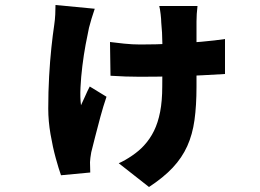

<svg xmlns="http://www.w3.org/2000/svg" viewBox="-20 -642 1040 768"><path d="M770 -618Q768 -603 767 -586Q766 -569 766 -556Q766 -538 766 -502.5Q766 -467 766 -425.5Q766 -384 766 -348.5Q766 -313 766 -295Q766 -220 758 -162Q750 -104 729 -57.5Q708 -11 671 28.5Q634 68 576 106L455 11Q480 0 508.5 -19.5Q537 -39 556 -60Q580 -86 596 -118.5Q612 -151 620.5 -194.5Q629 -238 629 -296Q629 -329 629.5 -374Q630 -419 629.5 -466.5Q629 -514 625 -552Q625 -564 622.5 -585.5Q620 -607 617 -618ZM420 -474Q442 -471 476 -467.5Q510 -464 541 -464Q602 -464 665.5 -467Q729 -470 785.5 -475Q842 -480 880 -486V-346Q845 -344 790.5 -341Q736 -338 670.5 -336.5Q605 -335 537 -335Q513 -335 482 -336Q451 -337 422 -339ZM359 -607Q353 -590 346 -567Q339 -544 336 -531Q330 -504 322.5 -463.5Q315 -423 309.5 -378.5Q304 -334 302 -292.5Q300 -251 304 -221Q311 -235 320.5 -257Q330 -279 339 -296L406 -255Q393 -217 381.5 -174.5Q370 -132 360.5 -94.5Q351 -57 345 -33Q343 -23 341.5 -10.5Q340 2 340 7Q340 14 340.5 26Q341 38 341 48L224 59Q215 34 203 -9.5Q191 -53 182 -105.5Q173 -158 173 -207Q173 -275 176.5 -337Q180 -399 185.5 -451Q191 -503 197 -543Q200 -563 201 -584Q202 -605 202 -622Z"/></svg>

Font: Noto Sans SC Black
Style: Regular
Weight: 900
Designer: Ryoko NISHIZUKA  (kana, bopomofo & ideographs); Paul D. Hunt (Latin, Greek & Cyrillic); Sandoll Communications , Soo-you
Foundry: Adobe
Version: Version 2.004-H2;hotconv 1.0.118;makeotfexe 2.5.65603